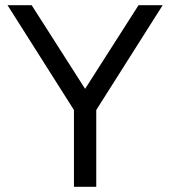

<svg xmlns="http://www.w3.org/2000/svg" viewBox="-20 -720 656 740"><path d="M325 -351H291L514 -700H607L351 -296V0H265V-296L9 -700H102Z"/></svg>

Font: SUSE
Style: Regular
Weight: 400
Designer: Rene Bieder
Foundry: SUSE
Version: Version 1.000